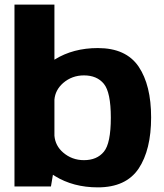

<svg xmlns="http://www.w3.org/2000/svg" viewBox="-20 -805 710 829"><path d="M42.5 0H200L208.5 -50.5C211.5 -49 214 -47 217 -45C269.5 -12.5 331.5 4 402.5 4C483.5 4 542 -23 578.5 -77C614.5 -131 632.5 -205 632.5 -298C632.5 -391 614.5 -464 578.5 -517.5C542 -571 483.5 -597.5 402.5 -597.5C331.5 -597.5 269.5 -581 217 -548.5C216.5 -548 215.5 -547.5 215 -547V-785H42.5ZM215 -375C217.5 -403 230 -426.5 252.5 -446.5C278 -468.5 308 -479.5 342.5 -479.5C379.5 -479.5 408.5 -467.5 428.5 -443C448.5 -418.5 458.5 -370 458.5 -297C458.5 -223 448.5 -174 428.5 -150C408.5 -125.5 379.5 -113.5 342.5 -113.5C308 -113.5 278 -124.5 252.5 -146.5C230 -166 217.5 -190 215 -219Z"/></svg>

Font: Anybody
Style: Bold
Weight: 700
Designer: Tyler Finck
Foundry: Etcetera Type Company
Version: Version 1.110